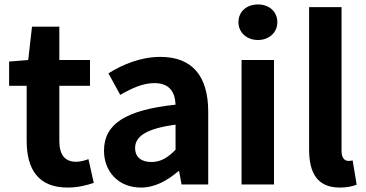

<svg xmlns="http://www.w3.org/2000/svg" viewBox="-20 -830 1647 864"><path d="M284 14C333 14 372 3 402 -7L378 -114C363 -108 341 -102 323 -102C273 -102 247 -132 247 -196V-444H385V-560H247V-710H124L107 -560L21 -553V-444H100V-196C100 -70 151 14 284 14Z M614 14C678 14 734 -18 783 -60H786L797 0H917V-327C917 -489 844 -574 702 -574C614 -574 534 -541 468 -500L521 -403C573 -433 623 -456 675 -456C744 -456 768 -414 770 -359C545 -335 448 -272 448 -152C448 -57 514 14 614 14ZM662 -101C619 -101 588 -120 588 -164C588 -214 634 -251 770 -269V-156C735 -121 704 -101 662 -101Z M1067 0H1213V-560H1067ZM1141 -650C1191 -650 1228 -684 1228 -730C1228 -778 1191 -810 1141 -810C1090 -810 1053 -778 1053 -730C1053 -684 1090 -650 1141 -650Z M1509 14C1543 14 1568 8 1585 1L1567 -108C1557 -106 1553 -106 1547 -106C1533 -106 1517 -117 1517 -150V-798H1371V-157C1371 -53 1407 14 1509 14Z"/></svg>

Font: Source Han Sans Old Style Bold
Style: Regular
Weight: 700
Designer: Ryoko NISHIZUKA (kana & ideographs); Paul D. Hunt (Latin, Greek & Cyrillic); Wenlong ZHANG (bopomofo); Sandoll Communica
Foundry: Adobe Systems Incorporated
Version: Version 1.004;PS 1.004;hotconv 1.0.81;makeotf.lib2.5.63406